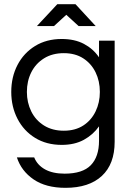

<svg xmlns="http://www.w3.org/2000/svg" viewBox="-20 -695 635 921"><path d="M294 206Q200 206 141 165.5Q82 125 61 60H144Q159 97 196 117.5Q233 138 290 138Q376 138 415.5 97.5Q455 57 455 -20V-89Q427 -49 382.5 -24.5Q338 0 276 0Q203 0 148.5 -33.5Q94 -67 64 -125Q34 -183 34 -254Q34 -326 64 -383.5Q94 -441 148.5 -474.5Q203 -508 276 -508Q338 -508 382.5 -484.5Q427 -461 455 -420V-500H530V-15Q530 92 468.5 149Q407 206 294 206ZM286 -68Q341 -68 379.5 -93Q418 -118 438.5 -160.5Q459 -203 459 -254Q459 -306 438.5 -348Q418 -390 379.5 -415Q341 -440 286 -440Q231 -440 191 -415Q151 -390 130 -348Q109 -306 109 -254Q109 -203 130 -160.5Q151 -118 191 -93Q231 -68 286 -68ZM157 -570 255 -675H342L439 -570H357L298 -624L239 -570Z"/></svg>

Font: Questrial
Style: Regular
Weight: 400
Designer: Joe Prince, Laura Meseguer
Foundry: Joe Prince, Laura Meseguer
Version: Version 2.000; ttfautohint (v1.8.3)